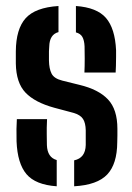

<svg xmlns="http://www.w3.org/2000/svg" viewBox="-20 -628 452 655"><path d="M233 7.5V-81Q271.5 -89 272.5 -133.5Q272.5 -147.5 272.5 -153.5Q272.5 -159.5 272.5 -165.2Q272.5 -171 272.5 -183.5Q272 -208.5 263.2 -222.2Q254.5 -236 230.5 -243L165 -260.5Q99 -278.5 67 -312Q35 -345.5 34 -411.5Q34 -434.5 34 -452.5Q34.5 -529 67.5 -565.8Q100.5 -602.5 179.5 -607.5V-518.5Q149 -510.5 148 -469.5Q147.5 -464 147 -453Q146.5 -442 147 -421.5Q147.5 -393.5 156 -376.8Q164.5 -360 192.5 -353L251 -338.5Q316 -323 348.2 -289Q380.5 -255 380.5 -188.5Q380.5 -176 380.5 -165.5Q380.5 -155 380 -142.5Q379.5 -68.5 345.8 -32.8Q312 3 233 7.5ZM268 -380.5Q269 -401 269 -428Q269 -455 268.5 -470Q267.5 -490.5 261 -502Q254.5 -513.5 239 -517.5V-607.5Q310.5 -602.5 341.5 -566.8Q372.5 -531 376 -456.5Q376 -449 376 -433.8Q376 -418.5 375.5 -403.2Q375 -388 374.5 -380.5ZM36.5 -145.5Q36 -168 36.2 -188Q36.5 -208 37.5 -221.5H140.5Q139 -189.5 139.5 -169Q140 -148.5 140 -133Q141.5 -91 173.5 -82V7.5Q101 2.5 70.2 -34Q39.5 -70.5 36.5 -145.5Z"/></svg>

Font: Big Shoulders Stencil Text
Style: Bold
Weight: 700
Designer: Patric King
Foundry: XO Type Co
Version: Version 1.000